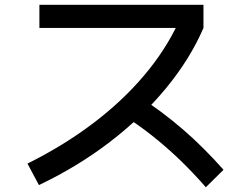

<svg xmlns="http://www.w3.org/2000/svg" viewBox="-20 -750 1040 804"><path d="M95 -65Q246 -140 369 -233Q492 -326 583 -433.5Q674 -541 728 -658L759 -633H145V-730H832V-633Q776 -503 675.5 -381Q575 -259 440 -155.5Q305 -52 143 25ZM842 34Q785 -31 729.5 -84Q674 -137 615 -183.5Q556 -230 488 -273L557 -349Q658 -284 745.5 -208.5Q833 -133 916 -39Z"/></svg>

Font: M PLUS 1 Thin Medium
Style: Regular
Weight: 500
Version: Version 1.001